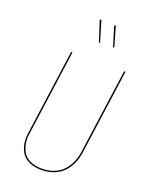

<svg xmlns="http://www.w3.org/2000/svg" viewBox="-168 -1000 854 1095"><g transform="rotate(20 259.5 -452.0)"><path d="M252.4 -913.1 290 -787.1 283.7 -784.7 243.2 -909.2ZM340.8 -910.2 375.5 -789.6 368.7 -786.6 332 -906.7ZM482.9 -680.7 411.1 -163.6Q406.2 -128.4 392.8 -98.1Q379.4 -67.9 356.9 -43.2Q334.5 -18.6 299.8 -4.6Q265.1 9.3 222.2 9.3Q179.2 9.3 148.4 -4.9Q117.7 -19 102.1 -43.5Q86.4 -67.9 81.3 -98.1Q76.2 -128.4 81.1 -163.6L152.8 -680.7H161.1L89.4 -164.1Q83.5 -131.3 89.1 -101.6Q94.7 -71.8 108.6 -48.8Q122.6 -25.9 152.1 -12.2Q181.6 1.5 222.7 1.5Q264.2 1.5 297.1 -12Q330.1 -25.4 351.3 -49.1Q372.6 -72.8 385.5 -101.8Q398.4 -130.9 402.8 -164.6L474.6 -680.7Z"/></g></svg>

Font: Fira Sans Compressed Eight
Style: Italic
Weight: 100
Width: 3
Italic angle: -8°
Designer: Carrois Corporate & Edenspiekermann AG
Foundry: Carrois Corporate GbR & Edenspiekermann AG
Version: Version 4.203;PS 004.203;hotconv 1.0.88;makeotf.lib2.5.64775